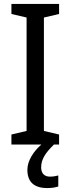

<svg xmlns="http://www.w3.org/2000/svg" viewBox="-20 -734 358 975"><path d="M189 116C189 76 209 44 254 0H280V-51L203 -69V-645L280 -663V-714H38V-663L115 -645V-69L38 -51V0H190C152 33 119 81 119 128C119 188 151 221 220 221C243 221 260 218 276 213V157C267 159 254 163 234 163C206 163 189 147 189 116Z"/></svg>

Font: Noto Sans Bengali UI SemiCondensed
Style: Regular
Weight: 400
Width: 4
Designer: Jelle Bosma - Monotype Design Team
Foundry: Monotype Imaging Inc.
Version: Version 2.003